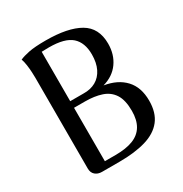

<svg xmlns="http://www.w3.org/2000/svg" viewBox="-165 -832 910 956"><g transform="rotate(-30 289.5 -353.5)"><path d="M147 0Q124 0 109 -13Q94 -26 94 -50V-572Q94 -584 93 -604Q92 -624 89 -646Q86 -668 80 -684Q99 -693 133.5 -700Q168 -707 231 -707Q358 -707 425.5 -668Q493 -629 493 -538Q493 -476 461 -431Q429 -386 369 -369Q444 -357 486 -312Q528 -267 528 -190Q528 -121 495 -79Q462 -37 399 -18.5Q336 0 247 0ZM186 -39H248Q308 -39 348 -54.5Q388 -70 408 -103.5Q428 -137 428 -189Q428 -251 406 -285Q384 -319 343.5 -332.5Q303 -346 249 -346H173L166 -384H262Q303 -383 333 -400Q363 -417 379.5 -450.5Q396 -484 396 -532Q396 -600 357.5 -634.5Q319 -669 228 -669Q214 -669 203.5 -668.5Q193 -668 186 -668Z"/></g></svg>

Font: Arima Thin Medium
Style: Regular
Weight: 500
Version: Version 1.100